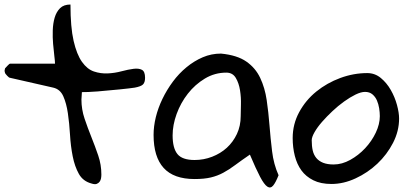

<svg xmlns="http://www.w3.org/2000/svg" viewBox="-22 -800 1778 837"><path d="M-2 -492.2Q-2 -495.1 -1 -497.1Q-1 -499 0 -502Q3.9 -506.8 11.7 -514.6Q19.5 -522.5 21.5 -522.5H217.8Q217.8 -533.2 214.8 -556.6Q211.9 -580.1 209.5 -608.4Q207 -636.7 208 -667.5Q209 -698.2 216.3 -723.1Q223.6 -748 239.7 -764.2Q255.9 -780.3 285.2 -780.3Q285.2 -681.6 298.8 -622.1Q312.5 -562.5 335.4 -530.3Q358.4 -498 387.7 -488.3Q417 -478.5 447.8 -480Q478.5 -481.4 507.8 -489.3Q537.1 -497.1 560.1 -500Q583 -502.9 596.7 -495.6Q610.4 -488.3 610.4 -460.9Q610.4 -440.4 601.1 -431.6Q591.8 -422.9 565.4 -418Q557.6 -417 539.6 -414.6Q521.5 -412.1 499 -410.2Q476.6 -408.2 451.2 -405.8Q425.8 -403.3 403.3 -401.4Q380.9 -399.4 362.3 -398.9Q343.8 -398.4 335 -398.4Q335 -393.6 334 -381.8Q333 -370.1 333 -366.2Q333 -323.2 346.7 -282.7Q360.4 -242.2 376.5 -202.1Q392.6 -162.1 406.2 -122.1Q419.9 -82 419.9 -39.1Q419.9 -31.2 418.5 -22.9Q417 -14.6 412.6 -8.3Q408.2 -2 399.9 1.5Q391.6 4.9 377 0Q339.8 -9.8 321.8 -42Q303.7 -74.2 294.9 -118.7Q286.1 -163.1 283.2 -212.9Q280.3 -262.7 273.9 -306.2Q267.6 -349.6 253.9 -380.4Q240.2 -411.1 210 -418L21.5 -460.9Q17.6 -460.9 9.8 -469.2Q2 -477.5 0 -481.4Q-1 -483.4 -1 -486.3Q-2 -488.3 -2 -492.2Z M1067.4 -126Q1030.3 -100.6 1003.4 -80.6Q976.6 -60.5 951.2 -46.9Q925.8 -33.2 897 -26.4Q868.2 -19.5 826.2 -19.5Q735.4 -19.5 691.4 -67.9Q647.5 -116.2 647.5 -211.9Q647.5 -249 657.2 -289.1Q667 -329.1 686 -368.7Q705.1 -408.2 731.4 -443.8Q757.8 -479.5 791 -506.8Q824.2 -534.2 861.8 -550.3Q899.4 -566.4 941.4 -566.4Q1011.7 -559.6 1051.8 -531.7Q1091.8 -503.9 1112.3 -460.4Q1132.8 -417 1140.6 -363.8Q1148.4 -310.5 1152.8 -253.9Q1157.2 -197.3 1164.1 -140.6Q1170.9 -84 1192.4 -36.1Q1179.7 -3.9 1168.5 9.3Q1157.2 22.5 1143.6 13.7Q1129.9 4.9 1111.8 -29.3Q1093.8 -63.5 1067.4 -126ZM730.5 -210Q730.5 -154.3 751.5 -128.4Q772.5 -102.5 826.2 -102.5Q866.2 -102.5 902.8 -116.7Q939.5 -130.9 966.8 -155.8Q994.1 -180.7 1010.7 -215.8Q1027.3 -251 1027.3 -293.9Q1027.3 -311.5 1028.3 -343.3Q1029.3 -375 1024.4 -406.2Q1019.5 -437.5 1005.9 -460.4Q992.2 -483.4 964.8 -483.4Q914.1 -483.4 871.1 -457.5Q828.1 -431.6 796.9 -391.6Q765.6 -351.6 748 -303.2Q730.5 -254.9 730.5 -210Z M1253.9 -198.2Q1253.9 -258.8 1282.2 -311Q1310.5 -363.3 1356.9 -400.9Q1403.3 -438.5 1461.4 -460Q1519.5 -481.4 1579.1 -481.4Q1612.3 -481.4 1638.2 -460Q1664.1 -438.5 1681.6 -407.7Q1699.2 -377 1708.5 -342.8Q1717.8 -308.6 1717.8 -283.2Q1717.8 -228.5 1691.4 -177.2Q1665 -126 1623 -86.4Q1581.1 -46.9 1528.3 -22.5Q1475.6 2 1422.9 2Q1376 2 1343.8 -14.2Q1311.5 -30.3 1292 -57.1Q1272.5 -84 1263.2 -120.6Q1253.9 -157.2 1253.9 -198.2ZM1336.9 -188.5Q1336.9 -163.1 1341.3 -144Q1345.7 -125 1356.9 -111.3Q1368.2 -97.7 1386.7 -90.3Q1405.3 -83 1432.6 -83Q1468.8 -83 1504.9 -103Q1541 -123 1569.8 -153.8Q1598.6 -184.6 1616.2 -221.7Q1633.8 -258.8 1633.8 -293.9Q1633.8 -309.6 1630.9 -328.1Q1627.9 -346.7 1621.1 -362.3Q1614.3 -377.9 1601.6 -388.7Q1588.9 -399.4 1569.3 -399.4Q1551.8 -399.4 1527.8 -387.7Q1503.9 -376 1478 -357.4Q1452.1 -338.9 1427.2 -315.4Q1402.3 -292 1381.8 -268.6Q1361.3 -245.1 1349.1 -223.6Q1336.9 -202.1 1336.9 -188.5Z"/></svg>

Font: Gloria Hallelujah
Style: Regular
Weight: 400
Designer: Kimberly Geswein
Foundry: Kimberly Geswein
Version: Version 1.004 2010